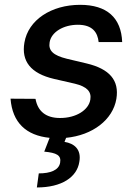

<svg xmlns="http://www.w3.org/2000/svg" viewBox="-20 -573 576 811"><path d="M396.7 -395.2H496.1C492.2 -497.9 431.8 -552.6 318.5 -552.6C196.4 -552.6 99.1 -488.6 83.1 -393.1C69.6 -314.6 109.4 -262.8 208.1 -239.7L296.2 -219.5C347.7 -207 367.2 -185.7 361.5 -152C354.8 -109 302.2 -74.2 233.3 -74.6C175.1 -74.6 139.6 -101.9 130 -155.5L24.5 -156.2C32.3 -55 90.6 -0.7 189.6 9.2L166.9 67.5C218.8 72.4 239.7 82.7 234 114.3C228.3 146 192.8 159.4 143.8 159.4L135.7 218.8C240.8 218.8 305 175.4 315 111.2C324.9 57.5 293 32.7 252.5 26.3L259.2 9.2C371.1 -1.8 456.7 -66.8 471.6 -155.5C484.4 -234 442.5 -282 345.9 -305L262.1 -324.9C204.9 -339.1 183.6 -359 189.6 -394.2C196.4 -437.5 247.9 -468.4 308.9 -468.4C371.4 -468.4 392.4 -435.4 396.7 -395.2Z"/></svg>

Font: Magic Ui Pro Medium
Style: Italic
Weight: 500
Italic angle: -9.39999°
Designer: Stefan Endress, Andreas Faust
Version: Version 1.000;FEAKit 1.0